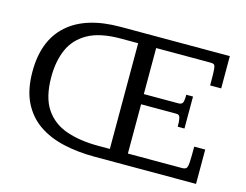

<svg xmlns="http://www.w3.org/2000/svg" viewBox="-89 -772 1172 915"><g transform="rotate(15 497.0 -315.0)"><path d="M440.9 0Q358.4 0 287.1 -16.1Q215.8 -32.2 162.8 -68.8Q109.9 -105.5 80.1 -166Q50.3 -226.6 50.3 -315.9Q50.3 -469.2 140.4 -549.6Q230.5 -629.9 400.9 -629.9H939.9V-470.7H885.3Q885.3 -476.6 885.3 -482.2Q885.3 -487.8 885.3 -492.7Q885.3 -533.7 883.5 -551.3Q881.8 -568.8 876.5 -572.5Q871.1 -576.2 859.9 -576.2H590.8V-349.1H762.7Q772.5 -349.1 779.8 -355.2Q787.1 -361.3 787.1 -398.4H820.3V-240.7H787.1Q787.1 -270 783.9 -282.2Q780.8 -294.4 775.4 -296.6Q770 -298.8 763.2 -298.8H590.8V-55.7H856.9Q872.1 -55.7 878.4 -61.8Q884.8 -67.9 886.2 -91.8Q887.7 -115.7 887.7 -169.4H941.9V0ZM441.9 -54.7H502V-576.2H415.5Q314.5 -576.2 254.9 -543Q195.3 -509.8 169.4 -450.9Q143.6 -392.1 143.6 -314.9Q143.6 -214.4 181.6 -157.7Q219.7 -101.1 287.1 -77.9Q354.5 -54.7 441.9 -54.7Z"/></g></svg>

Font: Kameron
Style: Regular
Weight: 400
Designer: Vernon Adams
Foundry: Vernon Adams
Version: Version 1.100